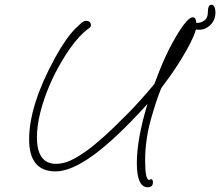

<svg xmlns="http://www.w3.org/2000/svg" viewBox="-20 -692 930 811"><path d="M604 99Q558 99 558 -3Q558 -105 603 -253Q470 -106 375 -37Q280 32 215 32Q103 32 103 -103Q103 -247 212 -447Q258 -531 299 -572Q310 -583 322 -593.5Q334 -604 343 -604Q364 -604 364 -585Q364 -578 356 -573Q330 -555 300 -519Q270 -483 238 -428Q211 -383 187.5 -327.5Q164 -272 150 -216Q136 -160 136 -112Q136 0 217 0Q255 0 297.5 -24Q340 -48 382.5 -83.5Q425 -119 460 -153Q496 -188 522.5 -215Q549 -242 574.5 -270.5Q600 -299 632 -337L650 -384Q663 -417 674 -441.5Q685 -466 693 -482Q764 -619 795 -619Q803 -619 806.5 -609.5Q810 -600 810 -587Q810 -568 797.5 -539Q785 -510 766.5 -477.5Q748 -445 729.5 -416.5Q711 -388 698 -370L662 -321Q658 -313 648 -285.5Q638 -258 624 -211Q593 -111 593 -14Q593 68 610 68Q613 68 614 66.5Q615 65 618 65Q626 65 626 78Q626 99 604 99ZM812 -567Q798 -567 787 -577.5Q776 -588 776 -594Q776 -598 777 -602.5Q778 -607 779 -605Q792 -595 810 -595Q830 -595 844 -606Q858 -617 858 -640Q858 -672 873 -672Q881 -672 885.5 -663Q890 -654 890 -640Q890 -606 866.5 -584.5Q843 -563 812 -567Z"/></svg>

Font: Oooh Baby
Style: Regular
Weight: 400
Designer: Robert E. Leuschke
Foundry: Robert E. Leuschke
Version: Version 1.011; ttfautohint (v1.8.3)